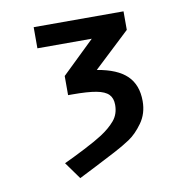

<svg xmlns="http://www.w3.org/2000/svg" viewBox="-73 -564 746 765"><g transform="rotate(-10 300.0 -181.0)"><path d="M300 -20.5Q335.5 -43.5 357 -69Q378.5 -94.5 378.5 -132Q378.5 -159 363.8 -174.2Q349 -189.5 314.5 -196Q280 -202.5 217 -202.5H200.5V-280L332.5 -407.5H112.5V-493H476V-418L330.5 -281.5Q412 -268 450.5 -230.8Q489 -193.5 489 -128Q489 -77.5 462.2 -40.2Q435.5 -3 406.5 16.2Q377.5 35.5 342 54Q250 102 191 131.5L141.5 62.5Q177.5 46 226.5 20.8Q275.5 -4.5 300 -20.5Z"/></g></svg>

Font: JuliaMono MediumItalic
Style: Regular
Weight: 500
Italic angle: -9°
Monospace: yes
Designer: cormullion
Foundry: corm
Version: Version 0.049; ttfautohint (v1.8.4)